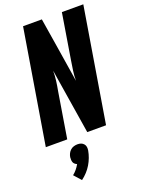

<svg xmlns="http://www.w3.org/2000/svg" viewBox="-181 -818 871 1162"><g transform="rotate(-20 254.5 -236.5)"><path d="M0 0 121 -735H242L271 -555L309 -315Q309 -347 313.5 -378.5Q318 -410 323 -441L371 -735H509L388 0H267L200 -420Q200 -388 196 -356.5Q192 -325 186 -294L138 0ZM138 262 97 216Q111 205 122.5 191Q134 177 143 161Q136 158 129.5 152.5Q123 147 120.5 140Q118 133 117.5 124.5Q117 116 118 107Q120 95 125.5 84Q131 73 140.5 64.5Q150 56 162 52.5Q174 49 186 49Q198 49 208 52.5Q218 56 225.5 64.5Q233 73 234.5 84Q236 95 234 107Q230 129 222 150.5Q214 172 202 192Q190 212 174 229.5Q158 247 138 262Z"/></g></svg>

Font: Iosevka Term Curly Hv Obl
Style: Regular
Weight: 900
Italic angle: -9°
Designer: Belleve Invis
Foundry: Belleve Invis
Version: Version 32.3.0